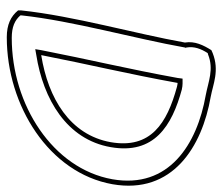

<svg xmlns="http://www.w3.org/2000/svg" viewBox="-66 -592 671 580"><g transform="rotate(90 270.0 -301.5)"><path d="M11 -30V-20C29 2 54 14 92 14C299 14 502 -114 536 -305C568 -487 422 -576 272 -602C234 -609 193 -629 140 -608L131 -604C116 -580 103 -554 108 -524C81 -373 28 -189 11 -30ZM26 -27V-31C43 -187 96 -372 123 -524L124 -526L123 -529C119 -552 127 -573 140 -593L144 -594C189 -612 225 -595 267 -587C415 -561 551 -476 521 -305C489 -125 296 -1 94 -1C61 -1 41 -10 26 -27ZM128 -72 145 -75C279 -96 401 -167 424 -300C447 -431 360 -485 249 -515H248C243 -516 239 -517 232 -517H217L215 -502C188 -353 158 -229 131 -90ZM146 -90C173 -229 203 -352 230 -502C234 -502 237 -501 242 -500C352 -470 430 -421 409 -300C387 -177 277 -111 146 -90Z"/></g></svg>

Font: Snowfall
Style: BlkOlObl
Weight: 900
Designer: Jasper
Foundry: Cannot Into Space Fonts
Version: Version 0.9